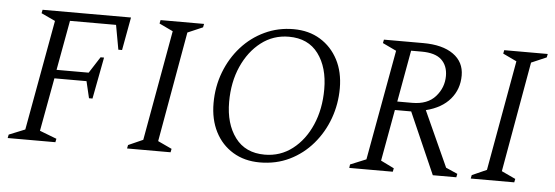

<svg xmlns="http://www.w3.org/2000/svg" viewBox="-43 -691 2377 822"><g transform="rotate(5 1146.0 -280.5)"><path d="M10 0 13 -15 82 -43 168 -517 108 -545 111 -560H491L465 -418H449L430 -523H232L193 -309H331L376 -379H391L357 -200H342L325 -272H187L145 -43L218 -15L215 0Z M523 0 526 -15 589 -43 674 -517 615 -545 618 -560H805L802 -545L737 -517L653 -43L713 -15L710 0Z M1094 10Q1028 10 978.5 -20Q929 -50 902 -103Q875 -156 875 -226Q875 -297 899 -359.5Q923 -422 965.5 -469.5Q1008 -517 1065.5 -544Q1123 -571 1189 -571Q1255 -571 1304 -541Q1353 -511 1380.5 -458.5Q1408 -406 1408 -336Q1408 -268 1385.5 -206Q1363 -144 1321 -95Q1279 -46 1221.5 -18Q1164 10 1094 10ZM1112 -25Q1179 -25 1231 -65Q1283 -105 1312.5 -173Q1342 -241 1342 -326Q1342 -420 1298.5 -478.5Q1255 -537 1172 -537Q1105 -537 1053 -497Q1001 -457 971 -389.5Q941 -322 941 -237Q941 -143 985 -84Q1029 -25 1112 -25Z M1478 0 1480 -15 1548 -43 1634 -517 1575 -545 1578 -560H1747Q1830 -560 1876.5 -527Q1923 -494 1923 -436Q1923 -377 1887 -334.5Q1851 -292 1783 -275L1891 -37L1941 -15L1938 0H1837L1721 -264H1651L1611 -43L1668 -15L1665 0ZM1743 -523H1698L1658 -301H1722Q1788 -301 1822 -339.5Q1856 -378 1856 -428Q1856 -472 1829 -497.5Q1802 -523 1743 -523Z M2000 0 2003 -15 2066 -43 2151 -517 2092 -545 2095 -560H2282L2279 -545L2214 -517L2130 -43L2190 -15L2187 0Z"/></g></svg>

Font: Spectral SC Light
Style: Italic
Weight: 300
Italic angle: -10°
Designer: Jean-Baptiste Levee
Foundry: Production Type
Version: Version 2.001